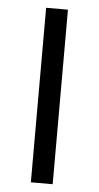

<svg xmlns="http://www.w3.org/2000/svg" viewBox="-51 -721 388 754"><g transform="rotate(5 143.0 -344.0)"><path d="M100 0V-688H186V0Z"/></g></svg>

Font: Source Han Sans & Saira Hybrid
Style: Regular
Weight: 400
Designer: Ryoko NISHIZUKA 西塚涼子 (kana & ideographs); Paul D. Hunt (Latin, Greek & Cyrillic); Wenlong ZHANG 张文龙 (bopomofo); Sandoll 
Foundry: Adobe Systems Incorporated
Version: Version 1.00;August 2, 2021;FontCreator 13.0.0.2675 64-bit